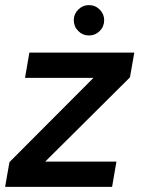

<svg xmlns="http://www.w3.org/2000/svg" viewBox="-29 -732 551 752"><path d="M-9 0 8 -97 337 -427H69L86 -526H497L480 -429L148 -99H427L410 0ZM319 -593Q295 -593 277.5 -610.5Q260 -628 260 -653Q260 -677 277.5 -694.5Q295 -712 319 -712Q344 -712 361.5 -694.5Q379 -677 379 -653Q379 -628 361.5 -610.5Q344 -593 319 -593Z"/></svg>

Font: DM Sans 9pt SemiBold
Style: Italic
Weight: 600
Italic angle: -10°
Version: Version 4.004;gftools[0.9.30]